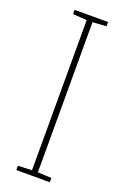

<svg xmlns="http://www.w3.org/2000/svg" viewBox="-141 -759 519 804"><g transform="rotate(20 119.0 -357.0)"><path d="M194 0H45V-19L107 -22V-691L45 -695V-714H194V-695L133 -691V-22L194 -19Z"/></g></svg>

Font: Noto Sans Devanagari UI Condensed Thin
Style: Regular
Weight: 100
Width: 3
Designer: Jelle Bosma - Monotype Design Team
Foundry: Monotype Imaging Inc.
Version: Version 2.004; ttfautohint (v1.8.4.7-5d5b)